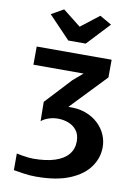

<svg xmlns="http://www.w3.org/2000/svg" viewBox="-105 -1052 791 1128"><g transform="rotate(10 290.5 -488.0)"><path d="M191.5 10.5Q151 10.5 116.5 4.8Q82 -1 57 -4.5V-104Q73.5 -100 92.2 -97Q111 -94 127.8 -92.2Q144.5 -90.5 154.5 -90.5Q233.5 -90.5 286 -107.8Q338.5 -125 365 -157.2Q391.5 -189.5 391.5 -234.5Q391.5 -274.5 372.8 -299.2Q354 -324 324.5 -335.5Q295 -347 263 -347.5Q235 -348 207.8 -339.5Q180.5 -331 161.5 -315L160 -430L304.5 -585.5L362 -634.5H62.5L63 -743H510L509.5 -637.5L307.5 -426Q365 -428.5 409.5 -412.5Q454 -396.5 485 -367.5Q516 -338.5 531.8 -302.2Q547.5 -266 547.5 -228Q547.5 -164 509.2 -109.8Q471 -55.5 392 -22.5Q313 10.5 191.5 10.5ZM239.5 -810 111 -944.5 184 -986 291 -901.5 400 -986 470.5 -945.5 343.5 -810Z"/></g></svg>

Font: Merriweather Sans SemiBold
Style: Regular
Weight: 600
Designer: Eben Sorkin
Foundry: Eben Sorkin
Version: Version 2.001